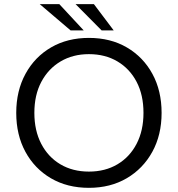

<svg xmlns="http://www.w3.org/2000/svg" viewBox="-20 -892 854 922"><path d="M407 10Q303 10 224.5 -36Q146 -82 102 -163Q58 -244 58 -350Q58 -456 102.5 -537.5Q147 -619 225.5 -664.5Q304 -710 407 -710Q511 -710 589.5 -664Q668 -618 712 -537Q756 -456 756 -350Q756 -244 711.5 -163Q667 -82 588.5 -36Q510 10 407 10ZM407 -68Q485 -68 544 -103Q603 -138 636 -201.5Q669 -265 669 -350Q669 -436 636 -499Q603 -562 544 -597Q485 -632 407 -632Q330 -632 271 -597Q212 -562 178.5 -499Q145 -436 145 -350Q145 -265 178 -201.5Q211 -138 270 -103Q329 -68 407 -68ZM319 -746 171 -872H265L382 -746ZM468 -746 343 -872H431L526 -746Z"/></svg>

Font: REM Light
Style: Regular
Weight: 300
Designer: Octavio Pardo
Foundry: Ashler Design
Version: Version 1.005;gftools[0.9.28]